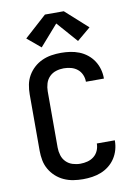

<svg xmlns="http://www.w3.org/2000/svg" viewBox="-104 -1048 809 1124"><g transform="rotate(-10 300.0 -486.0)"><path d="M297 8Q268 8 239.5 3.5Q211 -1 184.5 -13Q158 -25 136.5 -44.5Q115 -64 100.5 -89Q86 -114 80.5 -142.5Q75 -171 75 -200V-535Q75 -564 80.5 -592.5Q86 -621 100.5 -646Q115 -671 136.5 -690.5Q158 -710 184.5 -722Q211 -734 239.5 -738.5Q268 -743 297 -743Q325 -743 352 -739Q379 -735 404.5 -725Q430 -715 452 -697.5Q474 -680 489 -657Q504 -634 511.5 -607.5Q519 -581 519 -553Q519 -553 519 -552.5Q519 -552 519 -551H412Q412 -552 412 -552Q412 -552 412 -552Q412 -574 403 -594Q394 -614 377.5 -627Q361 -640 340 -645.5Q319 -651 297 -651Q274 -651 251.5 -644Q229 -637 212.5 -620.5Q196 -604 189 -581Q182 -558 182 -535V-200Q182 -177 189 -154Q196 -131 212.5 -114.5Q229 -98 251.5 -91Q274 -84 297 -84Q319 -84 340 -89.5Q361 -95 377.5 -108Q394 -121 403 -141Q412 -161 412 -183Q412 -183 412 -183Q412 -183 412 -184H519Q519 -183 519 -182.5Q519 -182 519 -182Q519 -154 511.5 -127.5Q504 -101 489 -78Q474 -55 452 -37.5Q430 -20 404.5 -10Q379 0 352 4Q325 8 297 8ZM192 -794 112 -861 244 -980H356L488 -861L408 -794L300 -917Z"/></g></svg>

Font: Iosevka Curly SmBdEx
Style: Regular
Weight: 600
Width: 7
Monospace: yes
Designer: Belleve Invis
Foundry: Belleve Invis
Version: Version 11.1.0; ttfautohint (v1.8.3)